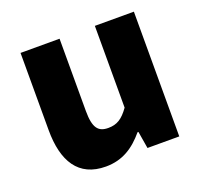

<svg xmlns="http://www.w3.org/2000/svg" viewBox="-106 -689 865 823"><g transform="rotate(-20 327.0 -277.5)"><path d="M244 14C321 14 374 -22 421 -78H425L438 0H583V-569H405V-196C375 -154 350 -138 310 -138C265 -138 244 -161 244 -239V-569H66V-217C66 -75 119 14 244 14Z"/></g></svg>

Font: Noto Sans JP Black
Style: Regular
Weight: 900
Designer: Ryoko NISHIZUKA  (kana, bopomofo & ideographs); Paul D. Hunt (Latin, Greek & Cyrillic); Sandoll Communications , Soo-you
Foundry: Adobe
Version: Version 2.002;hotconv 1.0.116;makeotfexe 2.5.65601